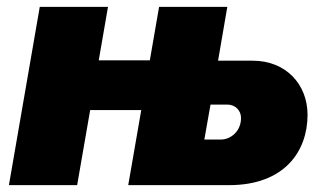

<svg xmlns="http://www.w3.org/2000/svg" viewBox="-20 -540 950 560"><path d="M444 -520 417 -364H268L295 -520H96L6 0H205L243 -219H392L354 0H648C811 0 877 -100 877 -205C877 -294 814 -363 717 -363H616L643 -520ZM576 -133 594 -235H643C666 -235 683 -218 683 -196C683 -157 653 -133 624 -133Z"/></svg>

Font: Fixel Display Black
Style: Italic
Weight: 900
Italic angle: -10°
Designer: AlfaBravo + MacPaw
Foundry: Kyrylo Tkachov, Marchela Mozhyna, Serhii Makarenko, Maria Weinstein, Zakhar Kryvoshyya
Version: Version 1.210;Glyphs 3.2 (3217)